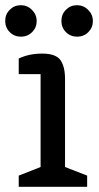

<svg xmlns="http://www.w3.org/2000/svg" viewBox="-29 -718 381 738"><path d="M306 0H43V-43L127 -76V-433H43V-493Q82 -512 133.5 -512Q185 -512 203 -487.5Q221 -463 221 -413V-76L306 -43ZM94 -680Q112 -662 112 -637Q112 -612 94.5 -594.5Q77 -577 51.5 -577Q26 -577 8.5 -594.5Q-9 -612 -9 -637.5Q-9 -663 8.5 -680.5Q26 -698 51 -698Q76 -698 94 -680ZM310 -680Q328 -662 328 -637Q328 -612 310.5 -594.5Q293 -577 267.5 -577Q242 -577 224.5 -594.5Q207 -612 207 -637.5Q207 -663 224.5 -680.5Q242 -698 267 -698Q292 -698 310 -680Z"/></svg>

Font: Belgrano
Style: Regular
Weight: 400
Version: Version 1.002